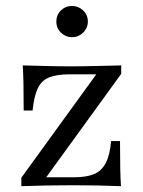

<svg xmlns="http://www.w3.org/2000/svg" viewBox="-20 -639 492 659"><path d="M53.2 0V-29L310.5 -383.9H218.5Q175 -383.9 148.8 -373.4Q122.6 -362.9 109.7 -335.9Q96.8 -308.9 91.9 -259.7H61.3Q61.3 -315.3 60.5 -353.2Q59.7 -391.1 58.1 -414.5Q96.8 -413.7 137.9 -412.5Q179 -411.3 221.8 -411.3Q266.1 -411.3 310.5 -412.5Q354.8 -413.7 396 -414.5V-385.5L138.7 -30.6H234.7Q275.8 -30.6 302 -41.1Q328.2 -51.6 342.7 -79Q357.3 -106.5 361.3 -154.8H391.9Q391.9 -100 392.7 -62.1Q393.5 -24.2 395.2 0Q356.5 -1.6 314.9 -2.4Q273.4 -3.2 231.5 -3.2Q187.1 -3.2 141.1 -2.4Q95.2 -1.6 53.2 0ZM227.4 -511.3Q205.6 -511.3 189.5 -526.6Q173.4 -541.9 173.4 -565.3Q173.4 -587.9 189.1 -603.2Q204.8 -618.5 227.4 -618.5Q249.2 -618.5 265.3 -603.2Q281.5 -587.9 281.5 -565.3Q281.5 -542.7 265.3 -527Q249.2 -511.3 227.4 -511.3Z"/></svg>

Font: Playfair
Style: Regular
Weight: 400
Designer: Claus Eggers Sørensen
Foundry: Claus Eggers Sørensen
Version: Version 2.001;gftools[0.9.30]